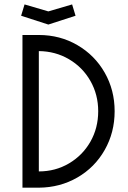

<svg xmlns="http://www.w3.org/2000/svg" viewBox="-20 -869 591 889"><path d="M84 -707H159.8Q257.8 -707 338.3 -660.1Q418.8 -613.3 464.8 -532.6Q510.8 -452 510.8 -353.9Q510.8 -255.7 464.8 -174.7Q418.8 -93.7 338.3 -47.2Q257.8 -0.7 159.8 0H84ZM434.7 -354.1Q434.7 -430.9 398.6 -494.3Q362.5 -557.7 299.5 -594.7Q236.5 -631.7 159.8 -632.4V-75.3Q236.5 -75.3 299.4 -112.4Q362.4 -149.5 398.6 -212.9Q434.7 -276.4 434.7 -354.1ZM77.8 -796.1 93.7 -848.5 203.8 -816.2 313.9 -848.5 329.8 -796.1 203.8 -755.3Z"/></svg>

Font: Lineal Thin
Style: Regular
Weight: 200
Designer: Created by Frank Adebiaye with contributions from Anton Moglia & Ariel Martín Pérez
Created by Frank ADEBIAYE with FontF
Foundry: Velvetyne Type Foundry
Version: Version 2.000;Glyphs 3.2 (3227)